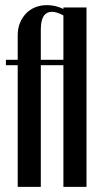

<svg xmlns="http://www.w3.org/2000/svg" viewBox="-20 -728 387 748"><path d="M49 -495V-591Q49 -617 57.5 -638Q66 -659 81 -675Q96 -691 117 -699.5Q138 -708 163 -708Q196 -708 227 -693V-699H317V0H227V-474H139V0H49V-474H3V-495ZM227 -495V-668Q201 -682 183 -682Q139 -682 139 -614V-495Z"/></svg>

Font: Moniqa Narrow Heading
Style: Bold
Weight: 700
Width: 4
Designer: Rajesh Rajput
Foundry: Rajesh Rajput
Version: Version 1.000